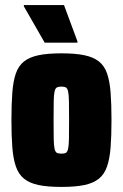

<svg xmlns="http://www.w3.org/2000/svg" viewBox="-20 -728 483 756"><path d="M222 8Q167 8 131.5 0.5Q96 -7 74.5 -24.5Q53 -42 42.5 -72.5Q32 -103 28.5 -148Q25 -193 25 -255Q25 -318 28.5 -363.5Q32 -409 42.5 -439Q53 -469 74.5 -486Q96 -503 131.5 -510.5Q167 -518 222 -518Q277 -518 312.5 -510.5Q348 -503 369.5 -486Q391 -469 401.5 -439Q412 -409 415.5 -363.5Q419 -318 419 -255Q419 -193 415.5 -148Q412 -103 401.5 -72.5Q391 -42 369.5 -24.5Q348 -7 312.5 0.5Q277 8 222 8ZM222 -123Q233 -123 239 -126Q245 -129 248 -141.5Q251 -154 251.5 -181Q252 -208 252 -255Q252 -302 251.5 -329Q251 -356 248 -368.5Q245 -381 239 -384Q233 -387 222 -387Q211 -387 204.5 -384Q198 -381 195 -368.5Q192 -356 191.5 -329Q191 -302 191 -255Q191 -208 191.5 -181Q192 -154 195 -141.5Q198 -129 204.5 -126Q211 -123 222 -123ZM156 -560 74 -703V-708H232L285 -565V-560Z"/></svg>

Font: Saira Condensed Black
Style: Regular
Weight: 900
Width: 3
Designer: Hector Gatti with collaboration of the Omnibus-Type team
Foundry: Omnibus-Type
Version: Version 1.101